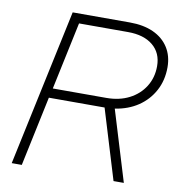

<svg xmlns="http://www.w3.org/2000/svg" viewBox="-79 -773 789 845"><g transform="rotate(10 315.5 -350.0)"><path d="M29 0 178 -700H434Q495 -700 539 -680Q583 -660 607 -622.5Q631 -585 631 -534Q631 -476 606 -429.5Q581 -383 537 -353.5Q493 -324 434 -315L530 0H484L389 -312H140L74 0ZM150 -355H389Q447 -355 491 -377.5Q535 -400 560 -440Q585 -480 585 -531Q585 -590 544.5 -623.5Q504 -657 433 -657H214Z"/></g></svg>

Font: Red Hat Display VF
Style: Italic
Weight: 300
Italic angle: -12°
Designer: Pentagram, MCKL
Foundry: Pentagram, MCKL
Version: Version 1.023